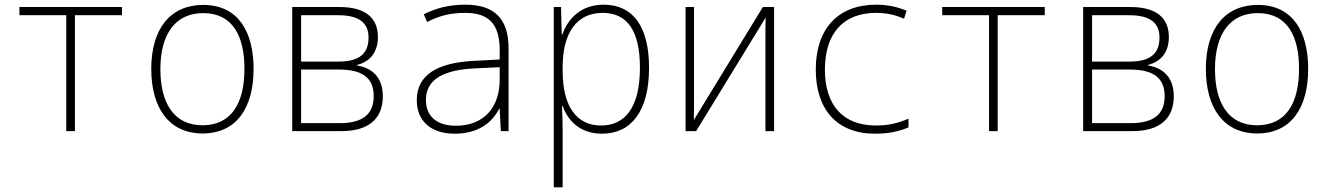

<svg xmlns="http://www.w3.org/2000/svg" viewBox="-20 -560 5670 820"><path d="M263 0H300V-495H501V-530H63V-495H263Z M845 10C990 10 1063 -99 1063 -266C1063 -426 996 -539 848 -539C708 -539 626 -438 626 -266C626 -99 702 10 845 10ZM845 -25C723 -25 665 -119 665 -265C665 -416 730 -504 848 -504C975 -504 1024 -404 1024 -266C1024 -119 968 -25 845 -25Z M1228 0H1438C1557 0 1615 -55 1615 -149C1615 -225 1574 -269 1506 -280V-283C1559 -297 1594 -335 1594 -402C1594 -479 1546 -530 1430 -530H1228ZM1266 -297V-495H1425C1519 -495 1554 -458 1554 -400C1554 -332 1516 -297 1426 -297ZM1266 -34V-263H1426C1525 -263 1576 -230 1576 -149C1576 -72 1529 -34 1430 -34Z M1922 11C2022 11 2082 -36 2112 -96H2114L2119 0H2152V-354C2152 -483 2088 -540 1968 -540C1893 -540 1841 -524 1790 -499L1804 -466C1857 -493 1903 -505 1967 -505C2063 -505 2114 -462 2114 -347V-306L2002 -300C1852 -292 1760 -243 1760 -132C1760 -46 1817 11 1922 11ZM1927 -23C1845 -23 1799 -64 1799 -133C1799 -224 1879 -262 2009 -268L2114 -273V-219C2114 -102 2047 -23 1927 -23Z M2345 240H2383V7C2383 -31 2382 -71 2380 -107H2383C2405 -45 2457 11 2551 11C2677 11 2752 -87 2752 -270C2752 -446 2684 -540 2558 -540C2460 -540 2405 -479 2382 -413H2379L2376 -530H2345ZM2547 -24C2444 -24 2383 -103 2383 -257V-274C2383 -418 2442 -505 2554 -505C2660 -505 2713 -427 2713 -271C2713 -103 2651 -24 2547 -24Z M2908 0H2953L3250 -485C3249 -453 3249 -429 3249 -398V0H3286V-530H3238L2943 -47C2944 -79 2944 -102 2944 -135V-530H2908Z M3717 11C3770 11 3816 3 3860 -16V-53C3810 -32 3770 -24 3721 -24C3580 -24 3503 -111 3503 -263C3503 -416 3581 -505 3721 -505C3765 -505 3803 -497 3841 -480L3852 -514C3813 -531 3769 -540 3722 -540C3559 -540 3464 -437 3464 -263C3464 -91 3556 11 3717 11Z M4204 0H4241V-495H4442V-530H4004V-495H4204Z M4606 0H4816C4935 0 4993 -55 4993 -149C4993 -225 4952 -269 4884 -280V-283C4937 -297 4972 -335 4972 -402C4972 -479 4924 -530 4808 -530H4606ZM4644 -297V-495H4803C4897 -495 4932 -458 4932 -400C4932 -332 4894 -297 4804 -297ZM4644 -34V-263H4804C4903 -263 4954 -230 4954 -149C4954 -72 4907 -34 4808 -34Z M5349 10C5494 10 5567 -99 5567 -266C5567 -426 5500 -539 5352 -539C5212 -539 5130 -438 5130 -266C5130 -99 5206 10 5349 10ZM5349 -25C5227 -25 5169 -119 5169 -265C5169 -416 5234 -504 5352 -504C5479 -504 5528 -404 5528 -266C5528 -119 5472 -25 5349 -25Z"/></svg>

Font: Noto Sans Mono SemiCondensed ExtraLight
Style: Regular
Weight: 200
Width: 4
Designer: Monotype Design Team
Foundry: Monotype Imaging Inc.
Version: Version 2.014